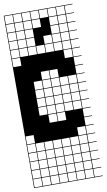

<svg xmlns="http://www.w3.org/2000/svg" viewBox="-113 -859 655 1180"><g transform="rotate(-10 214.5 -269.5)"><path d="M325 -803.6V-753.6H375V-803.6ZM57.1 -700H107.1V-750H57.1ZM3.6 -700H53.6V-750H3.6ZM110.7 -700H160.7V-750H110.7ZM164.3 -700H214.3V-750H164.3ZM217.9 -700H267.9V-750H217.9ZM325 -700H375V-750H325ZM271.4 -700H321.4V-750H271.4ZM325 -646.4H375V-696.4H325ZM271.4 -646.4H321.4V-696.4H271.4ZM217.9 -646.4H267.9V-696.4H217.9ZM3.6 -646.4H53.6V-696.4H3.6ZM164.3 -646.4H214.3V-696.4H164.3ZM110.7 -646.4H160.7V-696.4H110.7ZM57.1 -646.4H107.1V-696.4H57.1ZM325 -592.9H375V-642.9H325ZM57.1 -592.9H107.1V-642.9H57.1ZM271.4 -592.9H321.4V-642.9H271.4ZM217.9 -592.9H267.9V-642.9H217.9ZM3.6 -592.9H53.6V-642.9H3.6ZM164.3 -592.9H214.3V-642.9H164.3ZM110.7 -592.9H160.7V-642.9H110.7ZM325 -539.3H375V-589.3H325ZM110.7 -539.3H160.7V-589.3H110.7ZM271.4 -539.3H321.4V-589.3H271.4ZM57.1 -539.3H107.1V-589.3H57.1ZM217.9 -539.3H267.9V-589.3H217.9ZM3.6 -539.3H53.6V-589.3H3.6ZM164.3 -539.3H214.3V-589.3H164.3ZM325 -485.7H375V-535.7H325ZM3.6 -485.7H53.6V-535.7H3.6ZM217.9 -378.6H267.9V-428.6H217.9ZM164.3 -378.6H214.3V-428.6H164.3ZM110.7 -325H160.7V-375H110.7ZM325 -325H375V-375H325ZM164.3 -325H214.3V-375H164.3ZM271.4 -325H321.4V-375H271.4ZM217.9 -325H267.9V-375H217.9ZM110.7 -271.4H160.7V-321.4H110.7ZM164.3 -271.4H214.3V-321.4H164.3ZM217.9 -271.4H267.9V-321.4H217.9ZM325 -271.4H375V-321.4H325ZM271.4 -271.4H321.4V-321.4H271.4ZM325 -217.9H375V-267.9H325ZM271.4 -217.9H321.4V-267.9H271.4ZM110.7 -217.9H160.7V-267.9H110.7ZM217.9 -217.9H267.9V-267.9H217.9ZM164.3 -217.9H214.3V-267.9H164.3ZM325 -164.3H375V-214.3H325ZM110.7 -164.3H160.7V-214.3H110.7ZM164.3 -164.3H214.3V-214.3H164.3ZM271.4 -164.3H321.4V-214.3H271.4ZM217.9 -164.3H267.9V-214.3H217.9ZM217.9 -110.7H267.9V-160.7H217.9ZM164.3 -110.7H214.3V-160.7H164.3ZM325 -3.6H375V-53.6H325ZM3.6 -3.6H53.6V-53.6H3.6ZM3.6 50H53.6V0H3.6ZM217.9 50H267.9V0H217.9ZM110.7 50H160.7V0H110.7ZM57.1 50H107.1V0H57.1ZM271.4 50H321.4V0H271.4ZM164.3 50H214.3V0H164.3ZM325 50H375V0H325ZM3.6 103.6H53.6V53.6H3.6ZM57.1 103.6H107.1V53.6H57.1ZM110.7 103.6H160.7V53.6H110.7ZM164.3 103.6H214.3V53.6H164.3ZM325 103.6H375V53.6H325ZM217.9 103.6H267.9V53.6H217.9ZM271.4 103.6H321.4V53.6H271.4ZM110.7 210.7H160.7V160.7H110.7ZM164.3 210.7H214.3V160.7H164.3ZM217.9 210.7H267.9V160.7H217.9ZM57.1 210.7H107.1V160.7H57.1ZM3.6 210.7H53.6V160.7H3.6ZM325 210.7H375V160.7H325ZM271.4 210.7H321.4V160.7H271.4ZM164.3 264.3H214.3V214.3H164.3ZM217.9 264.3H267.9V214.3H217.9ZM271.4 264.3H321.4V214.3H271.4ZM110.7 264.3H160.7V214.3H110.7ZM57.1 264.3H107.1V214.3H57.1ZM325 264.3H375V214.3H325ZM3.6 264.3H53.6V214.3H3.6ZM271.4 -803.6V-753.6H321.4V-803.6ZM217.9 -803.6V-753.6H267.9V-803.6ZM164.3 -803.6V-753.6H214.3V-803.6ZM110.7 -803.6V-753.6H160.7V-803.6ZM57.1 -803.6V-753.6H107.1V-803.6ZM3.6 -803.6V-753.6H53.6V-803.6ZM0 267.9V107.1H3.6V157.1H53.6V107.1H57.1V157.1H107.1V107.1H110.7V157.1H160.7V107.1H164.3V157.1H214.3V107.1H217.9V157.1H267.9V107.1H271.4V157.1H321.4V107.1H325V157.1H375V107.1H0V-807.1H428.6V-803.6H378.6V-753.6H428.6V-750H378.6V-700H428.6V-696.4H378.6V-646.4H428.6V-642.9H378.6V-592.9H428.6V-589.3H378.6V-539.3H428.6V-535.7H378.6V-485.7H428.6V-482.1H378.6V-432.1H428.6V-428.6H378.6V-378.6H428.6V-375H378.6V-325H428.6V-321.4H378.6V-271.4H428.6V-267.9H378.6V-217.9H428.6V-214.3H378.6V-164.3H428.6V-160.7H378.6V-110.7H428.6V-107.1H378.6V-57.1H428.6V-53.6H378.6V-3.6H428.6V0H378.6V50H428.6V53.6H378.6V103.6H428.6V107.1H378.6V157.1H428.6V160.7H378.6V210.7H428.6V214.3H378.6V264.3H428.6V267.9ZM214.3 -696.4V-642.9H160.7V-696.4ZM214.3 -642.9V-589.3H160.7V-642.9ZM267.9 -696.4V-642.9H214.3V-696.4ZM267.9 -750V-696.4H214.3V-750Z"/></g></svg>

Font: Jersey 10 Charted
Style: Regular
Weight: 400
Designer: Sarah Cadigan-Fried
Version: Version 1.000; ttfautohint (v1.8.4.7-5d5b)